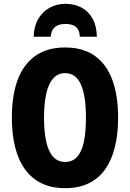

<svg xmlns="http://www.w3.org/2000/svg" viewBox="-20 -973 679 1003"><path d="M597 -358Q597 -272 580 -204Q563 -136 529 -88Q495 -40 442.5 -15Q390 10 320 10Q250 10 198 -15Q146 -40 111 -88Q76 -136 59 -204.5Q42 -273 42 -359Q42 -476 73 -557.5Q104 -639 166 -682Q228 -725 320 -725Q414 -725 475.5 -681Q537 -637 567 -555Q597 -473 597 -358ZM210 -358Q210 -283 222 -231Q234 -179 258.5 -153Q283 -127 320 -127Q358 -127 382 -152.5Q406 -178 417.5 -229.5Q429 -281 429 -358Q429 -473 402.5 -532Q376 -591 320 -591Q283 -591 258.5 -564Q234 -537 222 -485.5Q210 -434 210 -358ZM322 -953Q370 -953 406.5 -933Q443 -913 464 -875Q485 -837 486 -781H397Q396 -807 386 -821.5Q376 -836 359.5 -842Q343 -848 322 -848Q302 -848 285 -842Q268 -836 257.5 -821.5Q247 -807 245 -781H156Q157 -834 179 -872.5Q201 -911 238 -932Q275 -953 322 -953Z"/></svg>

Font: Noto Sans Display Condensed ExtraBold
Style: Regular
Weight: 800
Width: 3
Designer: Monotype Design Team
Foundry: Monotype Imaging Inc.
Version: Version 2.003